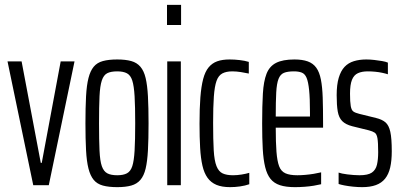

<svg xmlns="http://www.w3.org/2000/svg" viewBox="-20 -763 1655 791"><path d="M117 0 11 -510H69L148 -92H152L230 -510H287L181 0Z M463 8Q428 8 404 1.5Q380 -5 366 -22Q352 -39 344.5 -68.5Q337 -98 334.5 -144Q332 -190 332 -255Q332 -320 334.5 -366Q337 -412 344.5 -441.5Q352 -471 366 -488Q380 -505 404 -511.5Q428 -518 463 -518Q497 -518 520.5 -511.5Q544 -505 558.5 -488Q573 -471 580 -441.5Q587 -412 589.5 -366Q592 -320 592 -255Q592 -190 589.5 -144Q587 -98 580 -68.5Q573 -39 558.5 -22Q544 -5 520.5 1.5Q497 8 463 8ZM463 -41Q488 -41 503 -49Q518 -57 525 -78.5Q532 -100 534.5 -142.5Q537 -185 537 -255Q537 -324 534.5 -366.5Q532 -409 525 -431Q518 -453 503 -461Q488 -469 463 -469Q437 -469 422 -461.5Q407 -454 399.5 -431.5Q392 -409 390 -366.5Q388 -324 388 -255Q388 -185 390 -142.5Q392 -100 399.5 -78.5Q407 -57 422 -49Q437 -41 463 -41Z M668 -660V-743H726V-660ZM669 0V-510H725V0Z M928 8Q894 8 871.5 -1.5Q849 -11 835 -30.5Q821 -50 814 -80.5Q807 -111 804.5 -154Q802 -197 802 -253Q802 -317 805.5 -362Q809 -407 817 -437.5Q825 -468 839.5 -485.5Q854 -503 875 -510.5Q896 -518 926 -518Q946 -518 967.5 -515.5Q989 -513 1005 -508V-460Q991 -463 972.5 -466Q954 -469 937 -469Q912 -469 896 -460.5Q880 -452 872 -429.5Q864 -407 861 -365Q858 -323 858 -257Q858 -187 860.5 -144Q863 -101 872 -78.5Q881 -56 897.5 -48.5Q914 -41 940 -41Q957 -41 975.5 -44Q994 -47 1007 -51V-4Q990 2 969 5Q948 8 928 8Z M1195 8Q1158 8 1133.5 0Q1109 -8 1094.5 -26Q1080 -44 1072.5 -74.5Q1065 -105 1062.5 -149Q1060 -193 1060 -254Q1060 -327 1063 -377.5Q1066 -428 1078 -459Q1090 -490 1117.5 -504Q1145 -518 1193 -518Q1226 -518 1248 -510Q1270 -502 1283 -484Q1296 -466 1302 -435.5Q1308 -405 1309.5 -360.5Q1311 -316 1311 -255V-237H1116Q1116 -176 1119 -137.5Q1122 -99 1130 -78Q1138 -57 1156 -49Q1174 -41 1205 -41Q1219 -41 1237 -42.5Q1255 -44 1273 -47Q1291 -50 1303 -53V-4Q1291 -1 1273 2Q1255 5 1234.5 6.5Q1214 8 1195 8ZM1257 -263V-300Q1257 -358 1253.5 -392Q1250 -426 1243 -442.5Q1236 -459 1223 -464Q1210 -469 1191 -469Q1165 -469 1150 -463Q1135 -457 1127.5 -438Q1120 -419 1118 -382Q1116 -345 1116 -283H1277Z M1472 8Q1454 8 1434.5 6Q1415 4 1399.5 1Q1384 -2 1375 -5V-52Q1380 -50 1389.5 -48Q1399 -46 1411.5 -44.5Q1424 -43 1437 -42Q1450 -41 1461 -41Q1496 -41 1512 -52Q1528 -63 1533 -84.5Q1538 -106 1538 -136Q1538 -176 1535 -193.5Q1532 -211 1523.5 -216.5Q1515 -222 1500 -226L1431 -243Q1404 -250 1390 -264Q1376 -278 1371.5 -303.5Q1367 -329 1367 -371Q1367 -414 1375.5 -442.5Q1384 -471 1399.5 -487.5Q1415 -504 1438 -511Q1461 -518 1489 -518Q1505 -518 1522 -516Q1539 -514 1554 -511.5Q1569 -509 1578 -505V-457Q1569 -460 1555 -463Q1541 -466 1525.5 -467.5Q1510 -469 1495 -469Q1471 -469 1454.5 -461.5Q1438 -454 1430 -434Q1422 -414 1422 -377Q1422 -343 1425 -326Q1428 -309 1436 -303.5Q1444 -298 1460 -294L1529 -277Q1554 -271 1568 -259Q1582 -247 1588 -220Q1594 -193 1594 -140Q1594 -101 1587.5 -73Q1581 -45 1566.5 -27Q1552 -9 1528.5 -0.5Q1505 8 1472 8Z"/></svg>

Font: Saira UltraCondensed
Style: Regular
Weight: 400
Width: 1
Designer: Hector Gatti with collaboration of the Omnibus-Type team
Foundry: Omnibus-Type
Version: Version 1.101